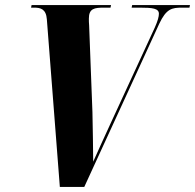

<svg xmlns="http://www.w3.org/2000/svg" viewBox="-20 -734 766 754"><path d="M164 -658 215 0H311L605 -640C633 -700 655 -704 695 -704H724L726 -714H499L497 -704H529C579 -704 604 -701 604 -680C604 -669 600 -653 588 -626L416 -253C392 -202 361 -132 346 -99C346 -134 344 -247 343 -294L330 -635C329 -642 329 -654 329 -661C329 -701 351 -704 389 -704H414L416 -714H104L102 -704H114C139 -704 161 -699 164 -658Z"/></svg>

Font: Noto Serif Display Condensed ExtraBold
Style: Italic
Weight: 800
Width: 3
Italic angle: -12°
Designer: Monotype Design Team
Foundry: Monotype Imaging Inc.
Version: Version 2.009